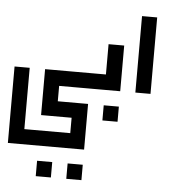

<svg xmlns="http://www.w3.org/2000/svg" viewBox="-50 -536 726 783"><g transform="rotate(5 312.5 -144.0)"><path d="M0 -238H62V13H250V-50H125V-112V-175V-238H312V-237H375V-175H312H188V-112H312V-50V13V75H0V13ZM250 200V137H312V200ZM125 200V137H187V200Z M374 -362H438V-238V-175H312H250V-238H312H374ZM376 -50V-112H438V-50Z M500 -175V-488H562V-175Z"/></g></svg>

Font: Jawi Kufi
Style: Medium
Weight: 500
Version: Version 2.3